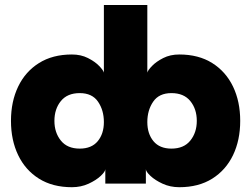

<svg xmlns="http://www.w3.org/2000/svg" viewBox="-20 -743 1017 777"><path d="M400.4 -722.7H576.2V-449.2Q578.6 -459 595.5 -476.3Q612.3 -493.7 640.6 -508.1Q668.9 -522.5 705.6 -522.5Q783.7 -522.5 838.9 -487.8Q894 -453.1 923.1 -392.6Q952.1 -332 952.1 -253.9Q952.1 -175.8 923.1 -115.2Q894 -54.7 838.9 -20Q783.7 14.6 705.6 14.6Q668.9 14.6 638.2 0.5Q607.4 -13.7 588.9 -31.2Q570.3 -48.8 570.3 -58.6V0H406.2V-58.6Q406.2 -48.8 387.7 -31.2Q369.1 -13.7 338.4 0.5Q307.6 14.6 271 14.6Q192.9 14.6 137.7 -20Q82.5 -54.7 53.5 -115.2Q24.4 -175.8 24.4 -253.9Q24.4 -332 53.5 -392.6Q82.5 -453.1 137.7 -487.8Q192.9 -522.5 271 -522.5Q307.6 -522.5 335.9 -508.1Q364.3 -493.7 381.1 -476.3Q397.9 -459 400.4 -449.2ZM400.4 -249Q400.4 -296.9 376.7 -331.5Q353 -366.2 302.7 -366.2Q252.4 -366.2 226.3 -334Q200.2 -301.8 200.2 -253.9Q200.2 -206.5 226.3 -174.1Q252.4 -141.6 302.7 -141.6Q350.6 -141.6 375.5 -171.6Q400.4 -201.7 400.4 -249ZM576.2 -249Q576.2 -201.7 601.1 -171.6Q626 -141.6 673.8 -141.6Q724.1 -141.6 750.2 -174.1Q776.4 -206.5 776.4 -253.9Q776.4 -301.8 750.2 -334Q724.1 -366.2 673.8 -366.2Q623.5 -366.2 599.9 -331.5Q576.2 -296.9 576.2 -249Z"/></svg>

Font: Giphurs Black
Style: Regular
Weight: 900
Version: Version 0.920; ttfautohint (v1.8.4.7-5d5b)